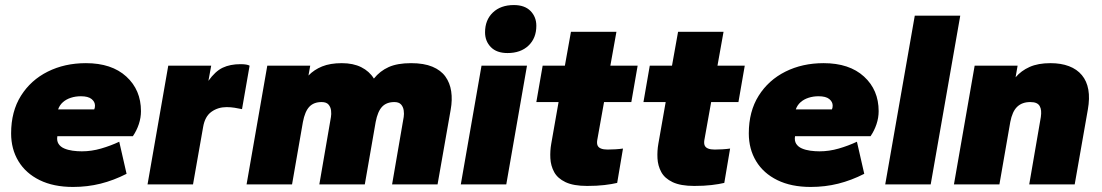

<svg xmlns="http://www.w3.org/2000/svg" viewBox="-20 -730 4362 760"><path d="M269 10Q192 10 137 -17Q82 -44 53 -92Q24 -140 24 -202Q24 -289 63 -351Q102 -413 169 -446.5Q236 -480 320 -480Q422 -480 480 -427Q538 -374 538 -290Q538 -264 529.5 -238.5Q521 -213 506 -191H207Q204 -173 211.5 -161Q219 -149 234 -142.5Q249 -136 267.5 -133.5Q286 -131 304 -131Q342 -131 380 -142Q418 -153 452 -169L481 -42Q430 -16 378 -3Q326 10 269 10ZM210 -297H353Q356 -303 356 -312Q356 -327 342.5 -338Q329 -349 300 -349Q279 -349 260.5 -343Q242 -337 229 -325.5Q216 -314 210 -297Z M564 0 646 -470H816L805 -410Q832 -448 861.5 -462Q891 -476 932 -476Q945 -476 954 -474.5Q963 -473 968 -470L938 -298Q924 -301 908.5 -303.5Q893 -306 877 -306Q843 -306 817 -287.5Q791 -269 784 -227L744 0Z M956 0 1038 -470H1208L1201 -431Q1223 -454 1255 -467Q1287 -480 1333 -480Q1378 -480 1410 -464Q1442 -448 1460 -419Q1484 -449 1518.5 -464.5Q1553 -480 1607 -480Q1658 -480 1691.5 -466Q1725 -452 1743 -427Q1761 -402 1766 -368.5Q1771 -335 1764 -296L1712 0H1532L1578 -267Q1580 -279 1578 -293Q1576 -307 1567.5 -316.5Q1559 -326 1541 -326Q1510 -326 1492.5 -307.5Q1475 -289 1467 -247L1424 0H1244L1290 -267Q1292 -278 1290.5 -292Q1289 -306 1280.5 -316Q1272 -326 1253 -326Q1222 -326 1204.5 -307.5Q1187 -289 1179 -247L1136 0Z M1804 0 1886 -470H2066L1984 0ZM1989 -520Q1946 -520 1923 -543.5Q1900 -567 1900 -602Q1900 -651 1931 -680.5Q1962 -710 2014 -710Q2057 -710 2080 -686.5Q2103 -663 2103 -628Q2103 -579 2072 -549.5Q2041 -520 1989 -520Z M2304 6Q2250 6 2218.5 -9Q2187 -24 2173.5 -49Q2160 -74 2158.5 -103.5Q2157 -133 2162 -161L2191 -326H2103L2128 -470H2216L2240 -604H2420L2396 -470H2504L2479 -326H2371L2344 -175Q2342 -162 2345.5 -154Q2349 -146 2359 -142Q2369 -138 2385 -138Q2398 -138 2415.5 -139Q2433 -140 2446 -142L2423 -6Q2402 -1 2372.5 2.5Q2343 6 2304 6Z M2728 6Q2674 6 2642.5 -9Q2611 -24 2597.5 -49Q2584 -74 2582.5 -103.5Q2581 -133 2586 -161L2615 -326H2527L2552 -470H2640L2664 -604H2844L2820 -470H2928L2903 -326H2795L2768 -175Q2766 -162 2769.5 -154Q2773 -146 2783 -142Q2793 -138 2809 -138Q2822 -138 2839.5 -139Q2857 -140 2870 -142L2847 -6Q2826 -1 2796.5 2.5Q2767 6 2728 6Z M3189 10Q3112 10 3057 -17Q3002 -44 2973 -92Q2944 -140 2944 -202Q2944 -289 2983 -351Q3022 -413 3089 -446.5Q3156 -480 3240 -480Q3342 -480 3400 -427Q3458 -374 3458 -290Q3458 -264 3449.5 -238.5Q3441 -213 3426 -191H3127Q3124 -173 3131.5 -161Q3139 -149 3154 -142.5Q3169 -136 3187.5 -133.5Q3206 -131 3224 -131Q3262 -131 3300 -142Q3338 -153 3372 -169L3401 -42Q3350 -16 3298 -3Q3246 10 3189 10ZM3130 -297H3273Q3276 -303 3276 -312Q3276 -327 3262.5 -338Q3249 -349 3220 -349Q3199 -349 3180.5 -343Q3162 -337 3149 -325.5Q3136 -314 3130 -297Z M3484 0 3601 -668H3781L3664 0Z M3756 0 3838 -470H4008L4000 -424Q4022 -450 4055.5 -465Q4089 -480 4138 -480Q4180 -480 4211.5 -468Q4243 -456 4262.5 -432.5Q4282 -409 4288 -375Q4294 -341 4286 -296L4234 0H4054L4100 -267Q4102 -281 4101 -291.5Q4100 -302 4095.5 -310Q4091 -318 4082 -322Q4073 -326 4058 -326Q4026 -326 4006.5 -307.5Q3987 -289 3979 -247L3936 0Z"/></svg>

Font: Gantari Black
Style: Italic
Weight: 900
Italic angle: -10°
Version: Version 1.000